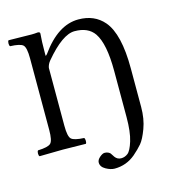

<svg xmlns="http://www.w3.org/2000/svg" viewBox="-120 -762 964 1038"><g transform="rotate(-15 362.5 -243.0)"><path d="M182.1 -647Q195.3 -647 194.8 -637.2Q190.9 -597.2 190.9 -532.2V-513.7Q192.4 -513.7 194.6 -515.4Q196.8 -517.1 198.2 -519L200.2 -521Q297.4 -658.2 412.1 -658.2Q502 -658.2 554.2 -597.2Q618.2 -522 618.2 -329.1V-112.8Q618.2 -46.9 598.6 5.6Q579.1 58.1 559.6 81.1Q540 104 511.2 128.9Q460.4 171.9 394 171.9Q372.1 171.9 345.5 157Q318.8 142.1 318.8 118.2Q318.8 103 335 89.1Q351.1 75.2 362.8 75.2Q374 75.2 382.1 79.1Q390.1 83 393.6 86.9Q397 90.8 401.4 98.4Q405.8 106 408.2 108.9Q421.4 127 442.9 127Q462.9 127 480 114Q497.1 101.1 512.5 51.5Q527.8 2 527.8 -81.1V-338.9Q527.8 -491.7 485.8 -553.2Q451.7 -602.1 376 -602.1Q308.1 -602.1 209 -483.9Q194.3 -466.3 190.9 -446.3V-122.1Q190.9 -62 206.5 -47.6Q222.2 -33.2 277.8 -30.8Q281.7 -25.9 282 -13.9Q282.2 -2 277.8 2Q177.7 0 148.9 0Q116.7 0 19 2Q14.2 -2 14.2 -13.9Q14.2 -25.9 19 -30.8Q75.2 -32.7 90.6 -47.4Q106 -62 106 -122.1V-522.9Q106 -583 90.6 -597.4Q75.2 -611.8 19 -613.8Q14.2 -617.7 14.2 -629.9Q14.2 -642.1 19 -647Q119.1 -645 147.9 -645Q164.1 -645 182.1 -647Z"/></g></svg>

Font: Linux Libertine Capitals
Style: Small Caps
Weight: 400
Designer: Philipp H. Poll
Foundry: Philipp H. Poll
Version: Version 5.1.3